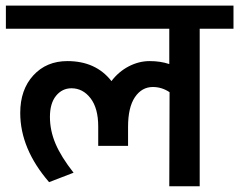

<svg xmlns="http://www.w3.org/2000/svg" viewBox="-35 -646 830 666"><path d="M495.1 -344.2Q457 -344.2 433.1 -309.1Q409.2 -273.9 409.2 -206.1V-140.1H305.7V-207.5Q305.7 -270.5 279.1 -305.2Q252.4 -339.8 212.9 -339.8Q180.7 -339.8 159.4 -313.7Q138.2 -287.6 138.2 -240.5Q138.2 -193.4 157.5 -147.7Q176.8 -102.1 220.2 -46.9L135.3 -14.2Q35.2 -129.9 35.2 -254.4Q35.2 -335 80.6 -384.5Q126 -434.1 198.7 -434.1Q297.4 -434.1 351.6 -364.7Q376.5 -397.5 411.6 -415.8Q446.8 -434.1 484.1 -434.1Q521.5 -434.1 552.2 -423.8V-546.4H-14.6V-626.5H774.9V-546.4H657.7V0H552.2L553.2 -326.2Q526.4 -344.2 495.1 -344.2Z"/></svg>

Font: Yantramanav Medium
Style: Regular
Weight: 500
Version: Version 1.001;PS 1.0;hotconv 1.0.72;makeotf.lib2.5.5900; ttf